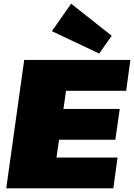

<svg xmlns="http://www.w3.org/2000/svg" viewBox="-20 -1027 731 1047"><path d="M288 -168H621L598 0H14L112 -700H691L668 -532H340L326 -433H633L609 -265H302ZM589 -832 521 -735 263 -857 368 -1007Z"/></svg>

Font: Pathway Extreme 8pt Thin 12pt Black
Style: Italic
Weight: 900
Italic angle: -8°
Version: Version 1.001;gftools[0.9.26]